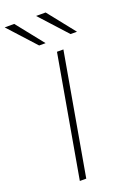

<svg xmlns="http://www.w3.org/2000/svg" viewBox="-183 -980 705 1040"><g transform="rotate(-20 169.0 -460.5)"><path d="M87 0 210 -700H247L124 0ZM131 -765 -11 -921H44L168 -765ZM312 -765 170 -921H225L349 -765Z"/></g></svg>

Font: Overpass Thin
Style: Italic
Weight: 250
Italic angle: -10°
Designer: Delve Withrington, Dave Bailey, Thomas Jockin
Foundry: Delve Fonts LLC
Version: Version 4.000